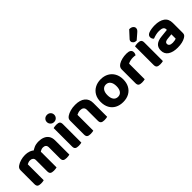

<svg xmlns="http://www.w3.org/2000/svg" viewBox="215 -1882 3045 3045"><g transform="rotate(-45 1737.0 -360.0)"><path d="M494 -331V-217H345V-312Q345 -346 325 -362Q305 -378 275 -378Q253 -378 235.5 -371.5Q218 -365 206 -358V-217H58V-373Q58 -398 68.5 -414.5Q79 -431 99 -444Q132 -467 180 -481Q228 -495 280 -495Q328 -495 370 -480Q412 -465 443 -434Q451 -428 458.5 -421.5Q466 -415 470 -407Q480 -391 487 -371Q494 -351 494 -331ZM781 -316V-217H633V-312Q633 -346 614 -362Q595 -378 564 -378Q541 -378 520.5 -368.5Q500 -359 485 -346L407 -432Q440 -458 482 -476.5Q524 -495 585 -495Q637 -495 682 -477Q727 -459 754 -420Q781 -381 781 -316ZM58 -263H206V-1Q196 2 178 4.5Q160 7 139 7Q97 7 77.5 -8Q58 -23 58 -62ZM345 -263H494V-1Q484 2 466 4.5Q448 7 427 7Q384 7 364.5 -8Q345 -23 345 -62ZM633 -263H781V-1Q772 2 754 4.5Q736 7 715 7Q672 7 652.5 -8Q633 -23 633 -62Z M893 -618Q893 -652 916.5 -675Q940 -698 976 -698Q1013 -698 1036 -675Q1059 -652 1059 -618Q1059 -585 1036 -561Q1013 -537 976 -537Q940 -537 916.5 -561Q893 -585 893 -618ZM902 -264H1050V-1Q1041 2 1023 4.5Q1005 7 984 7Q941 7 921.5 -8Q902 -23 902 -62ZM1050 -187H902V-474Q911 -477 929.5 -480Q948 -483 969 -483Q1012 -483 1031 -468.5Q1050 -454 1050 -413Z M1629 -311V-217H1480V-306Q1480 -343 1458.5 -360.5Q1437 -378 1402 -378Q1377 -378 1356 -371.5Q1335 -365 1318 -356V-217H1170V-373Q1170 -398 1180.5 -414.5Q1191 -431 1211 -444Q1243 -466 1293 -480.5Q1343 -495 1403 -495Q1511 -495 1570 -447.5Q1629 -400 1629 -311ZM1170 -263H1318V-1Q1308 2 1290 4.5Q1272 7 1251 7Q1209 7 1189.5 -8Q1170 -23 1170 -62ZM1480 -263H1629V-1Q1619 2 1601 4.5Q1583 7 1562 7Q1520 7 1500 -8Q1480 -23 1480 -62Z M2230 -240Q2230 -162 2198.5 -104.5Q2167 -47 2110 -16Q2053 15 1976 15Q1900 15 1842.5 -15.5Q1785 -46 1753.5 -103.5Q1722 -161 1722 -240Q1722 -319 1754 -375.5Q1786 -432 1843.5 -463.5Q1901 -495 1976 -495Q2052 -495 2109 -463.5Q2166 -432 2198 -374.5Q2230 -317 2230 -240ZM1976 -378Q1929 -378 1901.5 -342Q1874 -306 1874 -240Q1874 -173 1901 -137.5Q1928 -102 1976 -102Q2024 -102 2051 -138Q2078 -174 2078 -240Q2078 -305 2051 -341.5Q2024 -378 1976 -378Z M2471 -351V-226H2323V-369Q2323 -397 2336.5 -416.5Q2350 -436 2374 -451Q2407 -471 2453.5 -482.5Q2500 -494 2551 -494Q2653 -494 2653 -426Q2653 -410 2648.5 -396Q2644 -382 2638 -372Q2628 -374 2613.5 -375.5Q2599 -377 2582 -377Q2552 -377 2522 -370Q2492 -363 2471 -351ZM2323 -264 2471 -261V-1Q2461 2 2443 4.5Q2425 7 2404 7Q2362 7 2342.5 -8Q2323 -23 2323 -62Z M2731 -278H2879V-1Q2870 2 2852 4.5Q2834 7 2813 7Q2770 7 2750.5 -8Q2731 -23 2731 -62ZM2879 -230H2731V-478Q2740 -481 2758 -484Q2776 -487 2797 -487Q2840 -487 2859.5 -472Q2879 -457 2879 -417ZM2758 -627 2858 -736Q2903 -736 2926 -716.5Q2949 -697 2949 -673Q2949 -652 2939.5 -638Q2930 -624 2909 -606L2815 -525Q2777 -525 2757 -543.5Q2737 -562 2737 -583Q2737 -595 2741.5 -605Q2746 -615 2758 -627Z M3196 -95Q3219 -95 3241.5 -99.5Q3264 -104 3274 -110V-206L3190 -198Q3156 -196 3136 -184Q3116 -172 3116 -148Q3116 -124 3135 -109.5Q3154 -95 3196 -95ZM3190 -495Q3294 -495 3356 -451.5Q3418 -408 3418 -317V-90Q3418 -65 3405 -49.5Q3392 -34 3372 -23Q3342 -5 3297.5 5.5Q3253 16 3196 16Q3094 16 3033.5 -24Q2973 -64 2973 -143Q2973 -211 3015 -247.5Q3057 -284 3140 -292L3273 -306V-318Q3273 -352 3246.5 -367Q3220 -382 3171 -382Q3133 -382 3096.5 -373Q3060 -364 3031 -352Q3019 -360 3010.5 -376.5Q3002 -393 3002 -411Q3002 -453 3048 -472Q3077 -484 3115.5 -489.5Q3154 -495 3190 -495Z"/></g></svg>

Font: Baloo Bhaijaan 2
Style: Bold
Weight: 700
Designer: Sanskriti Dholi, Noopur Datye and Ek Type
Foundry: Ek Type
Version: Version 1.701